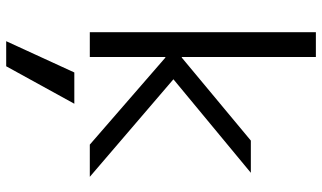

<svg xmlns="http://www.w3.org/2000/svg" viewBox="-230 -540 1040 620"><g transform="rotate(90 290.0 -230.0)"><path d="M194 270H113L214 50H315ZM84 0V-730H164V-297H166L434 -520H538L236 -270L551 0H447L166 -244H164V0Z"/></g></svg>

Font: M PLUS 2
Style: Regular
Weight: 400
Designer: Coji Morishita
Foundry: UNDERFOREST DESIGN
Version: Version 1.001